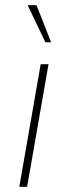

<svg xmlns="http://www.w3.org/2000/svg" viewBox="-20 -716 262 736"><path d="M54 0 136 -470H166L84 0ZM154 -554 86 -696H120L176 -554Z"/></svg>

Font: Celebes Thin
Style: Italic
Weight: 250
Italic angle: -10°
Designer: Anugrah Pasau
Foundry: Lafontype
Version: Version 1.000; ttfautohint (v1.8.4)